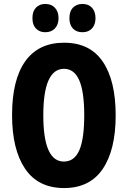

<svg xmlns="http://www.w3.org/2000/svg" viewBox="-20 -941 646 971"><path d="M565 -358Q565 -183 499.5 -86.5Q434 10 304 10Q173 10 107 -87.5Q41 -185 41 -359Q41 -538 108 -631.5Q175 -725 304 -725Q435 -725 500 -629Q565 -533 565 -358ZM199 -358Q199 -124 303 -124Q356 -124 381 -181Q406 -238 406 -358Q406 -478 380.5 -535.5Q355 -593 304 -593Q199 -593 199 -358ZM144 -849Q144 -884 162 -902.5Q180 -921 209 -921Q240 -921 258 -901.5Q276 -882 276 -849Q276 -817 258 -797.5Q240 -778 209 -778Q180 -778 162 -796.5Q144 -815 144 -849ZM331 -849Q331 -884 349 -902.5Q367 -921 397 -921Q428 -921 445.5 -901.5Q463 -882 463 -849Q463 -817 445.5 -797.5Q428 -778 397 -778Q366 -778 348.5 -797Q331 -816 331 -849Z"/></svg>

Font: Noto Sans Lao ExtraCondensed ExtraBold
Style: Regular
Weight: 800
Width: 2
Designer: Monotype Design Team
Foundry: Monotype Imaging Inc.
Version: Version 2.003; ttfautohint (v1.8.4.7-5d5b)